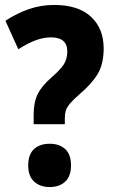

<svg xmlns="http://www.w3.org/2000/svg" viewBox="-20 -744 456 776"><path d="M116 -281Q116 -330 132 -363Q148 -396 188 -431Q224 -462 238 -484Q252 -506 252 -536Q252 -593 186 -593Q155 -593 122.5 -580.5Q90 -568 54 -545L2 -660Q49 -691 97.5 -707.5Q146 -724 199 -724Q296 -724 347.5 -676.5Q399 -629 399 -548Q399 -485 374.5 -444.5Q350 -404 300 -362Q275 -340 262.5 -325Q250 -310 246 -297Q242 -284 242 -267V-242H116ZM94 -75Q94 -120 117.5 -141.5Q141 -163 181 -163Q220 -163 243.5 -141.5Q267 -120 267 -75Q267 -32 243.5 -10Q220 12 181 12Q142 12 118 -10Q94 -32 94 -75Z"/></svg>

Font: Noto Sans Armenian Condensed ExtraBold
Style: Regular
Weight: 800
Width: 3
Designer: Monotype Design Team
Foundry: Monotype Imaging Inc.
Version: Version 2.008; ttfautohint (v1.8.4.7-5d5b)